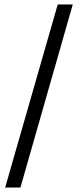

<svg xmlns="http://www.w3.org/2000/svg" viewBox="-20 -774 347 855"><path d="M237 -754H304L71 61H3Z"/></svg>

Font: Suez One
Style: Regular
Weight: 400
Version: Version 1.000